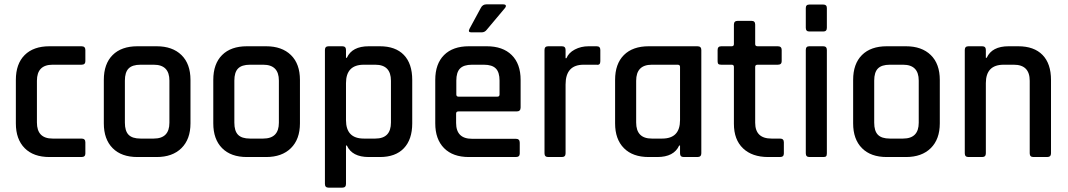

<svg xmlns="http://www.w3.org/2000/svg" viewBox="-20 -723 4916 884"><path d="M373 -68V-16Q373 0 355 0H208Q134 0 93.5 -41Q53 -82 53 -155V-355Q53 -429 93.5 -469.5Q134 -510 208 -510H355Q373 -510 373 -493V-441Q373 -425 355 -425H222Q150 -425 150 -351V-159Q150 -85 222 -85H355Q373 -85 373 -68Z M701 0H613Q539 0 498.5 -41Q458 -82 458 -155V-355Q458 -429 498.5 -469.5Q539 -510 613 -510H701Q774 -510 815.5 -469.5Q857 -429 857 -355V-155Q857 -82 815.5 -41Q774 0 701 0ZM627 -85H688Q760 -85 760 -158V-352Q760 -425 688 -425H627Q589 -425 572 -407.5Q555 -390 555 -352V-158Q555 -120 572 -102.5Q589 -85 627 -85Z M1205 0H1117Q1043 0 1002.5 -41Q962 -82 962 -155V-355Q962 -429 1002.5 -469.5Q1043 -510 1117 -510H1205Q1278 -510 1319.5 -469.5Q1361 -429 1361 -355V-155Q1361 -82 1319.5 -41Q1278 0 1205 0ZM1131 -85H1192Q1264 -85 1264 -158V-352Q1264 -425 1192 -425H1131Q1093 -425 1076 -407.5Q1059 -390 1059 -352V-158Q1059 -120 1076 -102.5Q1093 -85 1131 -85Z M1556 141H1493Q1476 141 1476 124V-493Q1476 -510 1493 -510H1556Q1573 -510 1573 -493V-457H1577Q1601 -510 1678 -510H1729Q1801 -510 1839.5 -470Q1878 -430 1878 -355V-155Q1878 -81 1839.5 -40.5Q1801 0 1729 0H1678Q1601 0 1577 -53H1573V124Q1573 141 1556 141ZM1655 -85H1708Q1780 -85 1780 -159V-351Q1780 -425 1708 -425H1655Q1573 -425 1573 -340V-170Q1573 -85 1655 -85Z M2220 -703H2297Q2306 -703 2308.5 -698.5Q2311 -694 2305 -686L2221 -586Q2212 -574 2197 -574H2150Q2133 -574 2142 -591L2194 -687Q2202 -703 2220 -703ZM2355 0H2139Q2065 0 2024.5 -41Q1984 -82 1984 -155V-355Q1984 -429 2024.5 -469.5Q2065 -510 2139 -510H2221Q2295 -510 2336 -469.5Q2377 -429 2377 -355V-228Q2377 -210 2359 -210H2091Q2080 -210 2080 -200V-157Q2080 -84 2153 -84H2355Q2373 -84 2373 -66V-16Q2373 0 2355 0ZM2091 -278H2270Q2280 -278 2280 -288V-352Q2280 -390 2263 -407.5Q2246 -425 2208 -425H2153Q2115 -425 2098 -407.5Q2081 -390 2081 -352V-288Q2081 -278 2091 -278Z M2567 0H2504Q2487 0 2487 -17V-493Q2487 -510 2504 -510H2567Q2584 -510 2584 -493V-455H2588Q2598 -480 2626.5 -495Q2655 -510 2690 -510H2727Q2744 -510 2744 -493V-441Q2744 -422 2727 -425H2667Q2584 -425 2584 -334V-17Q2584 0 2567 0Z M3006 0H2967Q2893 0 2852.5 -41Q2812 -82 2812 -155V-355Q2812 -429 2852.5 -469.5Q2893 -510 2967 -510H3191Q3209 -510 3209 -493V-17Q3209 0 3191 0H3128Q3111 0 3111 -17V-53H3107Q3083 0 3006 0ZM3111 -170V-415Q3111 -425 3100 -425H2981Q2909 -425 2909 -351V-159Q2909 -85 2981 -85H3029Q3111 -85 3111 -170Z M3349 -425H3301Q3291 -425 3287.5 -428.5Q3284 -432 3284 -441V-493Q3284 -510 3301 -510H3349Q3359 -510 3359 -520V-610Q3359 -627 3377 -627H3440Q3457 -627 3457 -610V-520Q3457 -510 3468 -510H3561Q3579 -510 3579 -493V-441Q3579 -425 3561 -425H3468Q3457 -425 3457 -415V-158Q3457 -85 3532 -85H3571Q3589 -85 3589 -68V-16Q3589 0 3571 0H3517Q3443 0 3401 -40Q3359 -80 3359 -153V-415Q3359 -425 3349 -425Z M3690 -595V-686Q3690 -702 3706 -702H3771Q3787 -702 3787 -686V-595Q3787 -578 3771 -578H3706Q3690 -578 3690 -595ZM3690 -17V-493Q3690 -510 3706 -510H3770Q3787 -510 3787 -493V-17Q3787 -7 3783.5 -3.5Q3780 0 3771 0H3707Q3690 0 3690 -17Z M4151 0H4063Q3989 0 3948.5 -41Q3908 -82 3908 -155V-355Q3908 -429 3948.5 -469.5Q3989 -510 4063 -510H4151Q4224 -510 4265.5 -469.5Q4307 -429 4307 -355V-155Q4307 -82 4265.5 -41Q4224 0 4151 0ZM4077 -85H4138Q4210 -85 4210 -158V-352Q4210 -425 4138 -425H4077Q4039 -425 4022 -407.5Q4005 -390 4005 -352V-158Q4005 -120 4022 -102.5Q4039 -85 4077 -85Z M4502 0H4439Q4422 0 4422 -17V-493Q4422 -510 4439 -510H4502Q4519 -510 4519 -493V-457H4523Q4547 -510 4624 -510H4668Q4741 -510 4780 -470Q4819 -430 4819 -355V-17Q4819 0 4801 0H4738Q4721 0 4721 -17V-351Q4721 -425 4648 -425H4601Q4519 -425 4519 -340V-17Q4519 0 4502 0Z"/></svg>

Font: Rajdhani Semibold
Style: Regular
Weight: 600
Designer: Satya Rajpurohit, Jyotish Sonowal
Foundry: Indian Type Foundry
Version: Version 1.200;PS 1.0;hotconv 1.0.78;makeotf.lib2.5.61930; tt